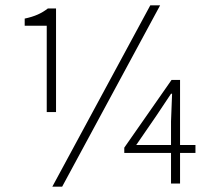

<svg xmlns="http://www.w3.org/2000/svg" viewBox="-20 -691 803 723"><path d="M156 -269H191V-659H160C137 -641 111 -629 73 -621V-594H156ZM177 12H214L583 -671H546ZM493 -145 568 -254 624 -338H628L624 -234V-145ZM624 0H658V-115H716V-145H658V-390H626L448 -135V-115H624Z"/></svg>

Font: Source Sans Pro Light
Style: Regular
Weight: 300
Designer: Paul D. Hunt
Foundry: Adobe Systems Incorporated
Version: Version 3.006;hotconv 1.0.111;makeotfexe 2.5.65597